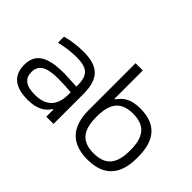

<svg xmlns="http://www.w3.org/2000/svg" viewBox="-120 -1025 1350 1350"><g transform="rotate(45 555.0 -350.5)"><path d="M273 -509C214 -509 157 -501 101 -486V-426C156 -440 214 -447 265 -447C369 -447 411 -416 411 -314V-299C349 -303 305 -305 281 -305C112 -305 43 -255 43 -148C43 -44 107 9 233 9C318 9 371 -16 406 -71H411V0H483V-296C483 -449 421 -509 273 -509ZM115 -148C115 -220 165 -249 284 -249C315 -249 365 -247 411 -243V-220C411 -108 354 -52 245 -52C153 -52 115 -86 115 -148Z M1068 -244V-256C1068 -424 994 -509 838 -509C750 -509 702 -480 667 -428H661V-710H589V-244C589 -78 668 9 828 9C989 9 1068 -78 1068 -244ZM661 -247V-253C661 -385 711 -447 828 -447C945 -447 996 -385 996 -253V-247C996 -115 945 -53 828 -53C711 -53 661 -115 661 -247Z"/></g></svg>

Font: LT Wave Text Light
Style: Regular
Weight: 300
Designer: Daniel Lyons
Version: Version 2.5 (Glyphs App)